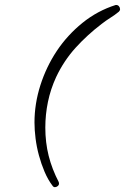

<svg xmlns="http://www.w3.org/2000/svg" viewBox="-20 -737 508 780"><path d="M467.8 -699.2Q467.8 -694.3 462.9 -689.5Q446.3 -675.8 428.2 -664.6Q410.2 -653.3 392.6 -639.6Q335 -595.7 287.1 -543Q239.3 -490.2 208 -423.8Q185.5 -375 174.8 -323.2Q164.1 -271.5 164.1 -218.8Q164.1 -158.2 177.7 -104Q191.4 -49.8 218.8 2.9Q219.7 4.9 219.7 8.8Q219.7 14.6 214.4 19Q209 23.4 203.1 23.4Q197.3 23.4 193.4 17.6Q174.8 -6.8 161.1 -39.1Q147.5 -71.3 138.2 -105.5Q128.9 -139.6 124.5 -174.3Q120.1 -209 120.1 -239.3Q120.1 -315.4 144 -390.6Q168 -465.8 210.9 -530.3Q253.9 -594.7 314.9 -644Q376 -693.4 450.2 -716.8H452.1Q459 -716.8 463.4 -711.4Q467.8 -706.1 467.8 -699.2Z"/></svg>

Font: Calligraffitti
Style: Regular
Weight: 400
Designer: Dathan Boardman
Foundry: Open Window
Version: Version 1.002